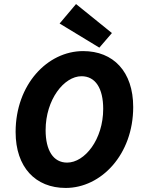

<svg xmlns="http://www.w3.org/2000/svg" viewBox="-20 -915 703 947"><path d="M304 12C479 12 637 -153 637 -387C637 -562 539 -663 390 -663C214 -663 57 -498 57 -264C57 -90 155 12 304 12ZM311 -113C243 -113 205 -173 205 -273C205 -424 296 -539 382 -539C451 -539 489 -479 489 -378C489 -227 398 -113 311 -113ZM470 -680 532 -752 355 -895 274 -799Z"/></svg>

Font: Source Sans Pro
Style: Bold Italic
Weight: 700
Italic angle: -11°
Designer: Paul D. Hunt
Foundry: Adobe Systems Incorporated
Version: Version 3.006;hotconv 1.0.111;makeotfexe 2.5.65597